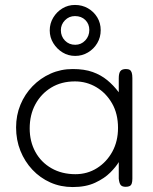

<svg xmlns="http://www.w3.org/2000/svg" viewBox="-20 -745 620 776"><path d="M488 10Q474 10 468 3Q462 -4 460 -23V-90Q449 -71 425.5 -47.5Q402 -24 364.5 -6.5Q327 11 274 11Q225 11 183.5 -7.5Q142 -26 111 -59Q80 -92 62.5 -135.5Q45 -179 45 -230Q45 -279 62.5 -321.5Q80 -364 111.5 -396.5Q143 -429 184.5 -447.5Q226 -466 274 -466Q321 -466 354.5 -454Q388 -442 413.5 -421Q439 -400 460 -372V-429Q460 -449 466.5 -457.5Q473 -466 489 -466Q499 -466 504.5 -462.5Q510 -459 512.5 -451Q515 -443 515 -429V-23Q515 -11 512.5 -3.5Q510 4 504 7Q498 10 488 10ZM285 -41Q333 -41 372 -65.5Q411 -90 434 -132Q457 -174 457 -228Q457 -285 433 -327Q409 -369 369.5 -392.5Q330 -416 283 -416Q228 -416 187 -391Q146 -366 123 -323.5Q100 -281 100 -226Q100 -173 123 -131Q146 -89 188 -65Q230 -41 285 -41ZM284 -519Q256 -519 233 -533Q210 -547 195.5 -570.5Q181 -594 181 -622Q181 -650 195 -673.5Q209 -697 232 -711Q255 -725 283 -725Q312 -725 335.5 -711.5Q359 -698 373 -675Q387 -652 387 -623Q387 -594 373 -570.5Q359 -547 335.5 -533Q312 -519 284 -519ZM284 -564Q308 -564 324.5 -581.5Q341 -599 341 -624Q341 -648 325 -664Q309 -680 283 -680Q259 -680 242.5 -663Q226 -646 226 -623Q226 -598 242.5 -581Q259 -564 284 -564Z"/></svg>

Font: Fredoka Light Light
Style: Regular
Weight: 300
Version: Version 2.001